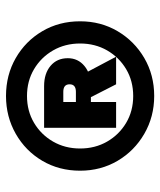

<svg xmlns="http://www.w3.org/2000/svg" viewBox="33 -937 534 640"><g transform="rotate(-90 300.0 -617.0)"><path d="M194 -737H333Q375 -737 400.5 -715.5Q426 -694 426 -658Q426 -624 400 -602.5Q374 -581 333 -581H280V-497H194ZM280 -631H314Q339 -631 339 -652Q339 -673 314 -673H280ZM339 -497 288 -597H378L431 -497ZM300 -370Q231 -370 174 -403Q117 -436 84 -492Q51 -548 51 -617Q51 -687 84 -743Q117 -799 174 -831.5Q231 -864 300 -864Q370 -864 426.5 -831.5Q483 -799 516 -743Q549 -687 549 -617Q549 -548 516 -492Q483 -436 426.5 -403Q370 -370 300 -370ZM300 -440Q350 -440 389.5 -463.5Q429 -487 452 -527Q475 -567 475 -617Q475 -667 452 -707Q429 -747 389.5 -770.5Q350 -794 300 -794Q250 -794 210.5 -770.5Q171 -747 148 -707Q125 -667 125 -617Q125 -567 148 -527Q171 -487 210.5 -463.5Q250 -440 300 -440Z"/></g></svg>

Font: Martian Mono Condensed SemiBold
Style: Regular
Weight: 600
Width: 3
Designer: Roman Shamin
Foundry: Evil Martians
Version: Version 1.000